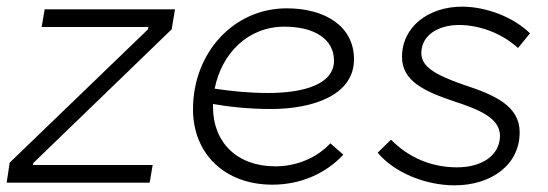

<svg xmlns="http://www.w3.org/2000/svg" viewBox="-27 -548 1645 576"><path d="M-7 0H422L431 -53H72L73 -59L488 -460L498 -520H107L98 -467H418L417 -460L2 -60Z M790 6C872 6 948 -25 1003 -84L964 -118C925 -76 865 -49 799 -49C684 -49 612 -121 612 -227V-236C663 -227 723 -221 786 -221C913 -221 1035 -263 1035 -370C1035 -469 949 -523 833 -523C674 -523 552 -390 552 -220C552 -88 646 6 790 6ZM617 -282C638 -388 717 -468 826 -468C916 -468 975 -431 975 -366C975 -295 884 -269 777 -269C719 -269 664 -275 617 -282Z M1337 8C1446 8 1532 -53 1532 -151C1532 -230 1458 -263 1363 -294C1271 -326 1237 -351 1237 -389C1237 -441 1286 -473 1350 -473C1412 -473 1479 -448 1527 -404L1563 -448C1514 -496 1433 -528 1359 -528C1260 -528 1179 -469 1179 -377C1179 -305 1246 -274 1335 -244C1411 -219 1473 -194 1473 -140C1472 -81 1418 -46 1344 -46C1266 -46 1198 -76 1146 -129L1106 -90C1155 -31 1248 8 1337 8Z"/></svg>

Font: Fixel Display Light
Style: Italic
Weight: 300
Italic angle: -10°
Designer: AlfaBravo + MacPaw
Foundry: Kyrylo Tkachov, Marchela Mozhyna, Serhii Makarenko, Maria Weinstein, Zakhar Kryvoshyya
Version: Version 1.210;Glyphs 3.2 (3217)